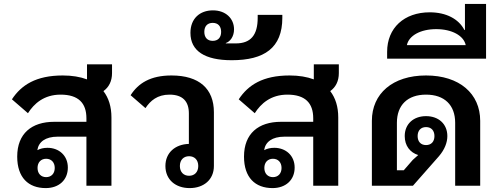

<svg xmlns="http://www.w3.org/2000/svg" viewBox="-20 -950 2562 982"><path d="M422 0H550V-349C550 -404 536 -449 509 -484C537 -504 553 -535 553 -576V-621H425V-544C390 -557 349 -564 301 -564C164 -564 89 -515 41 -442L123 -371C154 -420 205 -466 290 -466C381 -466 422 -423 422 -345V-327H257C142 -327 68 -267 68 -149C68 -42 125 12 214 12C281 12 327 -29 327 -93C327 -155 281 -194 223 -194C203 -194 186 -190 171 -182C177 -224 212 -251 275 -251H422ZM216 -44C190 -44 172 -62 172 -91C172 -120 190 -138 216 -138C242 -138 260 -120 260 -91C260 -62 242 -44 216 -44Z M950 12C1022 12 1074 -31 1074 -101V-376C1074 -496 999 -564 857 -564C749 -564 687 -524 648 -463L724 -397C749 -435 785 -466 847 -466C915 -466 946 -431 946 -370V-214C876 -212 826 -169 826 -101C826 -31 878 12 950 12ZM947 -51C919 -51 900 -70 900 -101C900 -132 919 -151 947 -151C975 -151 994 -132 994 -101C994 -70 975 -51 947 -51Z M1165 -642C1332 -642 1424 -705 1424 -859V-874H1298V-859C1298 -770 1262 -728 1186 -728H1135V-730C1157 -737 1177 -763 1177 -800C1177 -855 1135 -897 1069 -897C1002 -897 954 -855 954 -782C954 -689 1028 -642 1165 -642ZM1068 -741C1041 -741 1025 -758 1025 -787C1025 -816 1041 -833 1068 -833C1095 -833 1111 -816 1111 -787C1111 -758 1095 -741 1068 -741Z M1582 0H1710V-349C1710 -404 1696 -449 1669 -484C1697 -504 1713 -535 1713 -576V-621H1585V-544C1550 -557 1509 -564 1461 -564C1324 -564 1249 -515 1201 -442L1283 -371C1314 -420 1365 -466 1450 -466C1541 -466 1582 -423 1582 -345V-327H1417C1302 -327 1228 -267 1228 -149C1228 -42 1285 12 1374 12C1441 12 1487 -29 1487 -93C1487 -155 1441 -194 1383 -194C1363 -194 1346 -190 1331 -182C1337 -224 1372 -251 1435 -251H1582ZM1376 -44C1350 -44 1332 -62 1332 -91C1332 -120 1350 -138 1376 -138C1402 -138 1420 -120 1420 -91C1420 -62 1402 -44 1376 -44Z M1882 0H2092L2225 -151C2255 -186 2268 -222 2268 -254C2268 -316 2223 -356 2159 -356C2095 -356 2050 -316 2050 -254C2050 -205 2077 -170 2119 -157L2091 -132L2045 -79H2010V-322C2010 -413 2065 -466 2159 -466C2253 -466 2308 -413 2308 -322V0H2436V-332C2436 -471 2330 -564 2159 -564C1988 -564 1882 -471 1882 -332ZM2159 -208C2132 -208 2116 -226 2116 -254C2116 -282 2132 -300 2159 -300C2186 -300 2202 -282 2202 -254C2202 -226 2186 -208 2159 -208Z M1960 -650H2466V-930H2358V-797H2355C2326 -853 2262 -887 2178 -887C2047 -887 1960 -807 1960 -685ZM2211 -801C2291 -801 2352 -768 2362 -719H2061C2071 -768 2131 -801 2211 -801Z"/></svg>

Font: IBM Plex Thai Looped SemiBold
Style: Regular
Weight: 600
Designer: Mike Abbink, Paul van der Laan, Pieter van Rosmalen, Ben Mitchell, Mark Frömberg
Foundry: Bold Monday
Version: Version 1.0